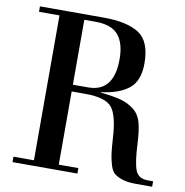

<svg xmlns="http://www.w3.org/2000/svg" viewBox="-80 -791 835 868"><g transform="rotate(10 337.5 -357.5)"><path d="M128 -25V-690H34V-715H327Q434 -715 489 -679.5Q544 -644 544 -543Q544 -462 499.5 -426.5Q455 -391 373 -381V-379Q435 -372 467.5 -363Q500 -354 526.5 -333.5Q553 -313 563 -278Q573 -243 576 -183Q580 -95 593.5 -60Q607 -25 650 -25H675V0H602Q565 0 541.5 -7Q518 -14 503 -25Q488 -36 480 -62Q472 -88 468.5 -113.5Q465 -139 462 -188Q456 -290 426.5 -325.5Q397 -361 305 -361H242V-25H332V0H34V-25ZM242 -690V-392H312Q430 -392 430 -542Q430 -615 398.5 -652.5Q367 -690 294 -690Z"/></g></svg>

Font: Justus
Style: Oldstyle
Weight: 500
Version: Version 001.000